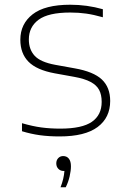

<svg xmlns="http://www.w3.org/2000/svg" viewBox="-20 -568 534 812"><path d="M73 -13V-47Q117.5 -34 155 -29Q192.5 -24 235 -24Q327 -24 368.5 -52.8Q410 -81.5 410 -137Q410 -167.5 399.2 -187.8Q388.5 -208 363.2 -221.5Q338 -235 294 -243L211 -258Q135 -272 100.5 -307Q66 -342 66 -400Q66 -467 118 -507.5Q170 -548 277 -548Q348 -548 415 -529V-495Q376 -506 344.5 -510.5Q313 -515 277 -515Q184.5 -515 143.2 -484.5Q102 -454 102 -401Q102 -359 126.5 -332.2Q151 -305.5 213 -294L296 -279Q375.5 -265 410.8 -231.8Q446 -198.5 446 -141Q446 -70.5 392.8 -30.8Q339.5 9 232 9Q186.5 9 148.5 3.8Q110.5 -1.5 73 -13ZM280 135Q280 154 274.5 178Q269 202 258 224H236Q250 188.5 252.5 155H249Q235.5 155 226.8 146Q218 137 218 123Q218 109.5 226.2 100.8Q234.5 92 247 92Q262.5 92 271.2 103Q280 114 280 135Z"/></svg>

Font: Encode Sans Expanded Thin
Style: Regular
Weight: 250
Width: 7
Designer: Multiple Designers
Foundry: Impallari Type
Version: Version 2.000